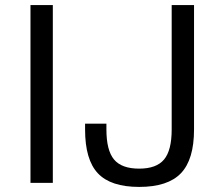

<svg xmlns="http://www.w3.org/2000/svg" viewBox="-20 -720 874 756"><path d="M100 -700H188V0H100ZM315 -210V-233H399V-210Q399 -128 429 -92Q459 -56 528 -56Q596 -56 626 -92Q656 -128 656 -210V-700H744V-210Q744 -92 692.5 -38Q641 16 528 16Q416 16 365.5 -37.5Q315 -91 315 -210Z"/></svg>

Font: Fivo Sans Modern
Style: Regular
Weight: 400
Designer: Alexander Slobzheninov
Foundry: Alexander Slobzheninov
Version: 1.0